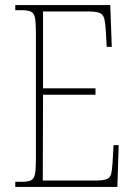

<svg xmlns="http://www.w3.org/2000/svg" viewBox="-20 -734 530 754"><path d="M40 0V-20H65Q90 -20 102 -26Q114 -32 117.5 -51Q121 -70 121 -108V-606Q121 -645 117.5 -663.5Q114 -682 102 -688Q90 -694 65 -694H40V-714H413L419 -550H399L396 -606Q394 -643 389.5 -660.5Q385 -678 370.5 -683.5Q356 -689 325 -689H149V-387H355V-362H149L148 -25H354Q384 -25 398 -30Q412 -35 416 -49.5Q420 -64 422 -94L426 -164H446L441 0Z"/></svg>

Font: Noto Serif Tamil Condensed Thin
Style: Italic
Weight: 100
Width: 3
Italic angle: -12°
Designer: Indian Type Foundry, Tom Grace, and the Monotype Design Team
Foundry: Monotype Imaging Inc.
Version: Version 2.003; ttfautohint (v1.8.4.7-5d5b)